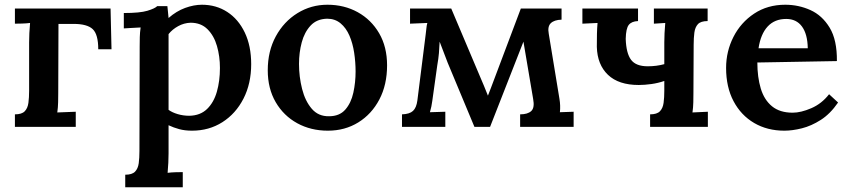

<svg xmlns="http://www.w3.org/2000/svg" viewBox="-20 -536 3591 811"><path d="M43 0V-53Q72 -53 84.5 -66Q97 -79 100 -101.5Q103 -124 103 -153V-357Q103 -374 104 -396Q105 -418 107 -439Q91 -437 73 -436.5Q55 -436 43 -436V-500H447L451 -328H395Q395 -391 371.5 -413Q348 -435 291 -435H227L226 -143Q226 -126 225.5 -104Q225 -82 222 -61L300 -64V0Z M509 255V202Q538 202 550.5 189Q563 176 566 153.5Q569 131 569 102L570 -341Q570 -359 570.5 -379Q571 -399 574 -420Q557 -419 536.5 -418Q516 -417 503 -416V-481Q571 -481 602.5 -490.5Q634 -500 644 -510H687Q688 -500 689.5 -486Q691 -472 692 -460Q725 -489 762 -502.5Q799 -516 833 -516Q893 -516 940 -485.5Q987 -455 1014 -398.5Q1041 -342 1041 -265Q1041 -183 1008.5 -119.5Q976 -56 919.5 -20Q863 16 791 16Q761 16 737 9.5Q713 3 692 -7V112Q692 129 691 151Q690 173 688 194Q704 192 722 191.5Q740 191 752 191V255ZM780 -47Q826 -48 854.5 -75.5Q883 -103 896 -148.5Q909 -194 909 -249Q909 -298 896.5 -341.5Q884 -385 856.5 -412.5Q829 -440 785 -440Q757 -439 732.5 -425.5Q708 -412 692 -392Q692 -355 692 -314.5Q692 -274 692 -216.5Q692 -159 692 -72Q707 -61 730.5 -54Q754 -47 780 -47Z M1365 16Q1293 16 1235.5 -15.5Q1178 -47 1144.5 -104.5Q1111 -162 1111 -239Q1111 -320 1145 -382.5Q1179 -445 1236.5 -480.5Q1294 -516 1363 -516Q1434 -516 1491 -484.5Q1548 -453 1581.5 -395.5Q1615 -338 1615 -260Q1615 -178 1582.5 -116Q1550 -54 1493.5 -19Q1437 16 1365 16ZM1370 -45Q1414 -45 1438.5 -73Q1463 -101 1472.5 -144.5Q1482 -188 1482 -234Q1482 -273 1476 -313Q1470 -353 1456 -385.5Q1442 -418 1418.5 -437.5Q1395 -457 1362 -457Q1318 -456 1292 -428Q1266 -400 1254.5 -357Q1243 -314 1243 -266Q1243 -212 1256 -160.5Q1269 -109 1297 -76.5Q1325 -44 1370 -45Z M1678 0V-53Q1710 -54 1724.5 -67.5Q1739 -81 1743 -112L1778 -390Q1780 -404 1781 -416Q1782 -428 1785 -439L1712 -436V-500H1886L2007 -214Q2015 -196 2024 -174Q2033 -152 2041 -132Q2048 -149 2054 -165.5Q2060 -182 2067 -200L2180 -500H2352V-453Q2321 -452 2306.5 -438Q2292 -424 2298 -393L2343 -119Q2348 -90 2345 -62L2403 -64V0H2177V-53Q2209 -53 2224 -67Q2239 -81 2232 -118L2191 -360L2050 0H1984L1871 -271Q1853 -317 1837 -360Q1836 -335 1834 -311.5Q1832 -288 1827 -260L1806 -110Q1803 -86 1796 -62L1861 -64V0Z M2726 0V-53Q2755 -53 2767.5 -66Q2780 -79 2783 -101.5Q2786 -124 2786 -153V-194Q2760 -185 2731.5 -181Q2703 -177 2678 -177Q2593 -177 2548 -220Q2503 -263 2501 -338Q2501 -370 2501.5 -393Q2502 -416 2504 -439L2440 -436V-500H2675V-447Q2648 -446 2636 -431Q2624 -416 2623 -372Q2625 -311 2645.5 -283.5Q2666 -256 2716 -256Q2753 -256 2786 -265V-357Q2786 -374 2787 -396Q2788 -418 2790 -439L2742 -436V-500H2969V-447Q2940 -447 2928 -434Q2916 -421 2913 -398.5Q2910 -376 2910 -347L2909 -143Q2909 -126 2908.5 -104Q2908 -82 2905 -61L2970 -64V0Z M3293 16Q3221 16 3165.5 -16.5Q3110 -49 3078.5 -108.5Q3047 -168 3047 -249Q3047 -319 3078 -380Q3109 -441 3165.5 -478.5Q3222 -516 3297 -516Q3353 -516 3403 -493.5Q3453 -471 3484.5 -419Q3516 -367 3515 -278L3179 -272Q3179 -210 3193.5 -162Q3208 -114 3241 -87Q3274 -60 3328 -60Q3363 -60 3407 -79Q3451 -98 3482 -138L3520 -103Q3487 -55 3447 -29.5Q3407 -4 3367 6Q3327 16 3293 16ZM3184 -332H3392Q3391 -392 3367.5 -424Q3344 -456 3301 -456Q3252 -456 3222.5 -424Q3193 -392 3184 -332Z"/></svg>

Font: Lora SemiBold
Style: Regular
Weight: 600
Designer: Olga Karpushina, Alexei Vanyashin (Cyrillic)
Foundry: Cyreal
Version: Version 3.011; ttfautohint (v1.8.4.7-5d5b)